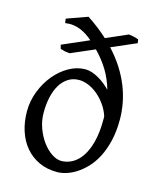

<svg xmlns="http://www.w3.org/2000/svg" viewBox="-109 -780 716 871"><g transform="rotate(15 249.0 -344.0)"><path d="M383.8 -269Q383.8 -273.4 383.8 -277.8Q383.8 -282.2 383.3 -286.1Q374 -314 357.2 -337.6Q340.3 -361.3 319.6 -378.7Q298.8 -396 275.9 -405.5Q252.9 -415 231.9 -415Q203.1 -415 180.9 -400.9Q158.7 -386.7 143.8 -362.1Q128.9 -337.4 121.3 -303.7Q113.8 -270 113.8 -231Q113.8 -192.4 126.7 -157.5Q139.6 -122.6 159.4 -96.2Q179.2 -69.8 202.6 -54.4Q226.1 -39.1 247.1 -39.1Q273.9 -39.1 298.6 -52.5Q323.2 -65.9 342.3 -94Q361.3 -122.1 372.6 -165.5Q383.8 -209 383.8 -269ZM456.1 -289.1Q456.1 -232.4 445.3 -188Q434.6 -143.6 417 -109.9Q399.4 -76.2 376.7 -52.5Q354 -28.8 330.3 -13.9Q306.6 1 283.7 7.8Q260.7 14.6 242.2 14.6Q194.3 14.6 156.7 -2.9Q119.1 -20.5 93 -51.3Q66.9 -82 53 -124.5Q39.1 -167 39.1 -216.8Q39.1 -265.1 56.6 -310.8Q74.2 -356.4 103.3 -391.6Q132.3 -426.8 169.9 -448Q207.5 -469.2 247.1 -469.2Q261.7 -469.2 277.3 -464.1Q293 -459 308.6 -450.2Q324.2 -441.4 338.9 -429.7Q353.5 -418 366.2 -404.8Q352.1 -454.1 327.6 -493.9Q303.2 -533.7 268.6 -568.8L158.2 -521Q148.9 -522 144 -522.5Q139.2 -522.9 135.3 -523.7Q131.3 -524.4 126.7 -525.9Q122.1 -527.3 113.8 -529.8L108.9 -547.9L233.4 -602.1Q220.2 -613.8 205.8 -623.3Q191.4 -632.8 175.3 -639.4Q159.2 -646 141.4 -648.4Q123.5 -650.9 103 -647.9L100.1 -668L198.2 -703.1Q253.4 -666.5 294.4 -628.4L396 -672.9Q407.7 -670.9 413.8 -669.9Q419.9 -668.9 424.1 -668Q428.2 -667 431.9 -665.5Q435.5 -664.1 441.9 -662.1L444.8 -645L328.6 -594.7Q362.3 -558.1 386.5 -520.3Q410.6 -482.4 426 -443.8Q441.4 -405.3 448.7 -366.2Q456.1 -327.1 456.1 -289.1Z"/></g></svg>

Font: GentiumAlt
Style: Regular
Weight: 400
Designer: J. Victor Gaultney
Version: Version 1.02; 2005; OFL release